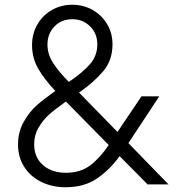

<svg xmlns="http://www.w3.org/2000/svg" viewBox="-20 -777 768 809"><path d="M56 -168Q56 -222 80.5 -264.5Q105 -307 134.5 -333Q164 -359 212 -393L213 -394Q169 -440 142 -486Q115 -532 115 -587Q115 -635 137.5 -674Q160 -713 199 -735Q238 -757 285 -757Q331 -757 369.5 -735.5Q408 -714 431 -676Q454 -638 454 -590Q454 -523 415 -477Q376 -431 316 -389L313 -387L475 -221L576 -371H651L521 -174L690 0H602L484 -119Q442 -61 388 -24.5Q334 12 257 12Q200 12 154 -10.5Q108 -33 82 -74Q56 -115 56 -168ZM258 -49Q319 -49 360.5 -80.5Q402 -112 438 -166L258 -349L252 -345Q211 -316 186 -293.5Q161 -271 142.5 -239.5Q124 -208 124 -169Q124 -114 161 -81.5Q198 -49 258 -49ZM270 -432 276 -436Q329 -472 359.5 -507Q390 -542 390 -590Q390 -636 359.5 -666Q329 -696 285 -696Q239 -696 209.5 -665.5Q180 -635 180 -589Q180 -548 204.5 -510.5Q229 -473 270 -432Z"/></svg>

Font: Eudoxus Sans Light
Style: Regular
Weight: 300
Designer: Stijn de Vries
Foundry: tokotype
Version: Version 2.005